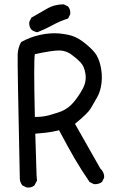

<svg xmlns="http://www.w3.org/2000/svg" viewBox="-20 -842 540 874"><path d="M101.6 11.7 82 2Q72.3 -9.8 70.3 -25.4Q58.6 -565.4 60.5 -596.2Q62.5 -627 76.2 -650.4Q117.2 -673.8 164.1 -683.6Q210.9 -693.4 251.5 -689.5Q292 -685.5 316.4 -675.8Q340.8 -666 367.7 -644.5Q394.5 -623 411.6 -602.1Q428.7 -581.1 437.5 -543Q446.3 -504.9 442.4 -466.8Q438.5 -428.7 422.9 -400.4Q407.2 -372.1 393.1 -348.6Q378.9 -325.2 321.3 -278.3L436.5 -75.2Q456.1 -56.6 454.1 -33.2L444.3 -13.7Q428.7 -2 407.2 -3.9L387.7 -13.7Q350.6 -67.4 319.3 -121.1Q288.1 -174.8 249 -249Q216.8 -241.2 191.4 -238.3Q166 -235.4 140.6 -233.4L146.5 -43L148.4 -19.5L136.7 2Q123 13.7 101.6 11.7ZM258.8 -335Q292 -348.6 315.4 -377Q338.9 -405.3 356.4 -437.5Q374 -469.7 369.1 -504.9Q364.3 -540 345.7 -559.1Q327.1 -578.1 303.7 -594.7Q280.3 -611.3 252 -612.3Q223.6 -613.3 138.7 -595.7Q132.8 -567.4 138.7 -309.6Q175.8 -309.6 203.6 -317.4Q231.4 -325.2 258.8 -335ZM150.4 -695.3Q134.8 -697.3 123 -707Q111.3 -720.7 113.3 -742.2L123 -761.7Q158.2 -781.2 192.9 -801.8Q227.5 -822.3 270.5 -822.3L290 -812.5Q301.8 -798.8 299.8 -777.3L290 -757.8Q252.9 -746.1 219.2 -727.5Q185.5 -709 150.4 -695.3Z"/></svg>

Font: JasonHandwriting1
Style: Regular
Weight: 400
Version: Version 1.48.20